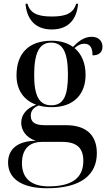

<svg xmlns="http://www.w3.org/2000/svg" viewBox="-20 -763 578 1023"><path d="M256 -606C351 -606 390 -668 396 -743H386C371 -695 337 -675 256 -675C175 -675 141 -695 126 -743H116C122 -668 161 -606 256 -606ZM231 240C412 240 496 168 496 53C496 -33 450 -96 331 -96H218C168 -96 144 -111 144 -146C144 -169 154 -188 186 -201C207 -195 231 -192 256 -192C377 -192 436 -265 436 -364C436 -424 416 -475 377 -507C400 -525 412 -530 429 -530C459 -530 473 -510 473 -468C510 -468 526 -487 526 -514C526 -543 507 -567 468 -567C423 -567 389 -534 369 -513C340 -534 302 -546 256 -546C130 -546 68 -476 68 -361C68 -281 109 -228 173 -205C118 -186 93 -148 93 -109C93 -69 119 -29 171 -13C71 -12 23 34 23 103C23 186 92 240 231 240ZM253 -202C189 -202 162 -252 162 -363C162 -478 188 -536 252 -536C317 -536 342 -481 342 -364C342 -251 318 -202 253 -202ZM239 230C149 230 97 189 97 107C97 19 149 -7 204 -7H312C388 -7 424 25 424 94C424 184 365 230 239 230Z"/></svg>

Font: Noto Serif Display
Style: Regular
Weight: 400
Designer: Monotype Design Team
Foundry: Monotype Imaging Inc.
Version: Version 2.009